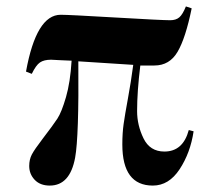

<svg xmlns="http://www.w3.org/2000/svg" viewBox="-20 -567 667 598"><path d="M461 -363H417Q407 -282 407 -221Q407 -177 427 -136Q447 -95 492 -95Q550 -95 568 -162L583 -158Q573 -91 539.5 -40Q506 11 456 11Q361 11 361 -117Q361 -152 365 -180.5Q369 -209 378.5 -260.5Q388 -312 395 -365L224 -376Q226 -141 214 -76Q198 11 135 11Q105 11 88 -7Q71 -25 71 -50Q71 -70 79 -85.5Q87 -101 113 -135Q146 -178 159 -198Q172 -218 185.5 -264.5Q199 -311 203 -378Q195 -378 168 -379.5Q141 -381 139 -381Q117 -381 104.5 -372.5Q92 -364 79 -337L61 -344Q93 -521 169 -521Q194 -521 339 -512.5Q484 -504 510 -504Q528 -504 538.5 -513Q549 -522 559 -547L577 -541Q558 -448 533 -405.5Q508 -363 461 -363Z"/></svg>

Font: Abril Fatface
Style: Regular
Weight: 400
Designer: Veronika Burian, Jos Scaglione
Foundry: TypeTogether
Version: Version 1.001